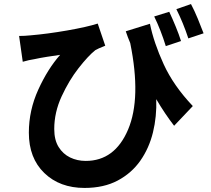

<svg xmlns="http://www.w3.org/2000/svg" viewBox="-20 -861 1040 945"><path d="M982 -697 907 -672Q882 -748 848 -816L920 -841Q937 -809 953.5 -769Q970 -729 982 -697ZM871 -659 796 -634Q772 -712 739 -780L813 -803Q828 -771 844.5 -731Q861 -691 871 -659ZM599 -707 718 -744Q737 -651 785.5 -545Q834 -439 929 -339L837 -242Q792 -300 749 -373Q752 -288 733 -210Q714 -132 671 -70.5Q628 -9 559.5 27.5Q491 64 396 64Q274 64 198 -9.5Q122 -83 122 -208Q122 -318 168.5 -420Q215 -522 276 -591Q247 -587 212 -581.5Q177 -576 150 -570Q123 -566 92 -557L74 -684Q101 -684 130 -687Q213 -694 310.5 -711Q408 -728 461 -745L498 -636Q492 -634 486 -631Q467 -624 449 -614Q414 -586 367 -526Q320 -466 283.5 -387Q247 -308 247 -226Q247 -172 268.5 -137.5Q290 -103 325 -86Q360 -69 402 -69Q545 -69 610.5 -223.5Q676 -378 621 -649Q609 -677 599 -707Z"/></svg>

Font: Source Han Sans CN Bold
Style: Bold
Weight: 700
Designer: Ryoko NISHIZUKA 西塚涼子 (kana & ideographs); Paul D. Hunt (Latin, Greek & Cyrillic); Wenlong ZHANG 张文龙 (bopomofo); Sandoll 
Foundry: Adobe Systems Incorporated
Version: Version 1.00;May 30, 2023;FontCreator 11.5.0.2422 32-bit